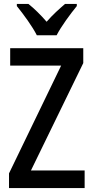

<svg xmlns="http://www.w3.org/2000/svg" viewBox="-20 -960 475 980"><path d="M168 -780H269C292 -825 340 -890 372 -929V-940H312C280 -912 252 -888 218 -849C188 -884 153 -918 125 -940H66V-929C100 -887 146 -824 168 -780ZM412 0V-90H138L405 -638V-714H32V-625H292L26 -75V0Z"/></svg>

Font: Noto Sans Gurmukhi UI Condensed Medium
Style: Regular
Weight: 500
Width: 3
Designer: Jelle Bosma - Monotype Design Team
Foundry: Monotype Imaging Inc.
Version: Version 2.004